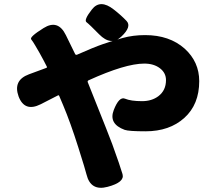

<svg xmlns="http://www.w3.org/2000/svg" viewBox="-20 -855 1040 930"><path d="M501 50Q419 72 399 -10Q395 -28 359 -142Q321 -262 286 -345L267 -390Q265 -395 261 -393L177 -350Q99 -311 70 -388Q42 -466 120 -495L204 -526Q209 -528 207 -532L191 -563Q172 -599 151 -634Q140 -653 131 -664.5Q122 -676 191 -719Q261 -763 299 -685L344 -593Q347 -588 353 -590Q434 -626 479 -641.5Q524 -657 574 -671Q624 -685 683 -685Q801 -685 875 -619Q945 -555 945 -462Q945 -349 873 -284Q801 -219 685 -219Q604 -219 584 -226Q505 -255 531 -322Q557 -389 585.5 -377Q614 -365 668 -365Q715 -365 747 -389Q784 -417 784 -467Q784 -502 754.5 -524.5Q725 -547 679 -547Q587 -547 409 -466Q403 -463 405 -457L493 -236Q509 -196 524 -156Q562 -51 573.5 -11.5Q585 28 501 50ZM568 -678Q518 -630 460 -689Q413 -737 399 -747.5Q385 -758 425 -809Q465 -861 531 -809Q567 -781 593 -753.5Q619 -726 568 -678Z"/></svg>

Font: Resource Han Rounded TW Heavy
Style: Regular
Weight: 900
Designer: Cyano Hao (round all glyphs); Ryoko NISHIZUKA 西塚涼子 (kana, bopomofo & ideographs); Paul D. Hunt (Latin, Greek & Cyrillic)
Foundry: Cyano Hao
Version: 0.990